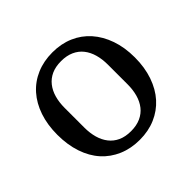

<svg xmlns="http://www.w3.org/2000/svg" viewBox="-137 -680 841 841"><g transform="rotate(-45 284.0 -259.0)"><path d="M284 -42Q318 -42 343.5 -53.5Q369 -65 385.5 -86Q402 -107 410 -135.5Q418 -164 418 -198V-320Q418 -354 410 -382.5Q402 -411 385.5 -432Q369 -453 343.5 -464.5Q318 -476 284 -476Q249 -476 224 -464.5Q199 -453 182.5 -432Q166 -411 158 -382.5Q150 -354 150 -320V-198Q150 -164 158 -135.5Q166 -107 182.5 -86Q199 -65 224 -53.5Q249 -42 284 -42ZM284 12Q230 12 185.5 -7Q141 -26 109.5 -61Q78 -96 61 -146.5Q44 -197 44 -259Q44 -321 61 -371Q78 -421 109.5 -456.5Q141 -492 185.5 -511Q230 -530 284 -530Q338 -530 382 -511Q426 -492 457.5 -456.5Q489 -421 506.5 -371Q524 -321 524 -259Q524 -197 506.5 -146.5Q489 -96 457.5 -61Q426 -26 382 -7Q338 12 284 12Z"/></g></svg>

Font: IBM Plex Serif Text
Style: Regular
Weight: 450
Designer: Mike Abbink, Paul van der Laan, Pieter van Rosmalen
Foundry: Bold Monday
Version: Version 3.001